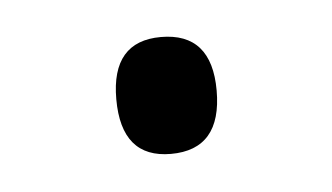

<svg xmlns="http://www.w3.org/2000/svg" viewBox="-26 -120 280 162"><g transform="rotate(-5 114.5 -39.5)"><path d="M72 -40Q72 -89 114 -89Q157 -89 157 -40Q157 10 114 10Q72 10 72 -40Z"/></g></svg>

Font: Noto Sans Myanmar UI SemiCondensed Light
Style: Regular
Weight: 300
Width: 4
Designer: Monotype Design Team
Foundry: Monotype Imaging Inc.
Version: Version 2.103; ttfautohint (v1.8.4.7-5d5b)